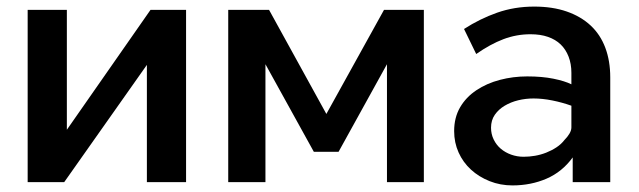

<svg xmlns="http://www.w3.org/2000/svg" viewBox="-20 -553 1939 583"><path d="M64 0V-523H183V-159L437 -523H545V0H426V-356L175 0Z M673 0V-523H797L971 -207L1146 -523H1267V0H1155V-358L1008 -92H933L786 -358V0Z M1719 0V-75Q1687 -31 1639.5 -10.5Q1592 10 1536 10Q1499 10 1466.5 -3Q1434 -16 1410 -38Q1386 -60 1372.5 -90Q1359 -120 1359 -155Q1359 -196 1377 -227Q1395 -258 1426.5 -279Q1458 -300 1498 -310.5Q1538 -321 1581 -321Q1626 -321 1660.5 -314Q1695 -307 1715 -297V-332Q1715 -359 1706.5 -381Q1698 -403 1682.5 -418Q1667 -433 1644 -441Q1621 -449 1591 -449Q1548 -449 1508.5 -434Q1469 -419 1426 -389L1389 -465Q1437 -496 1489.5 -514.5Q1542 -533 1602 -533Q1658 -533 1701 -518Q1744 -503 1773.5 -475.5Q1803 -448 1818 -408Q1833 -368 1833 -318V0ZM1694 -128Q1703 -137 1709 -147Q1715 -157 1715 -166V-232Q1687 -242 1657 -248Q1627 -254 1600 -254Q1576 -254 1553.5 -248.5Q1531 -243 1512.5 -232Q1494 -221 1482.5 -204.5Q1471 -188 1471 -165Q1471 -146 1479 -129.5Q1487 -113 1500.5 -101.5Q1514 -90 1532 -83.5Q1550 -77 1570 -77Q1587 -77 1604.5 -80Q1622 -83 1638.5 -89.5Q1655 -96 1669.5 -105.5Q1684 -115 1694 -128Z"/></svg>

Font: Rising Sun SemiBold
Style: Regular
Weight: 600
Designer: Matt McInerney, Pablo Impallari, Rodrigo Fuenzalida (Raleway font), Stephen Hutchings (Greek), Cristiano Sobral (main ch
Foundry: The Rising Sun Project Authors
Version: Version 4.327; ttfautohint (v1.8.4.7-5d5b-dirty)